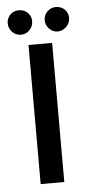

<svg xmlns="http://www.w3.org/2000/svg" viewBox="-49 -662 323 693"><g transform="rotate(-5 112.5 -316.0)"><path d="M2.1 -588.7Q2.1 -606.2 14.4 -619.1Q26.8 -632 46.4 -632Q64.9 -632 77.8 -619.6Q90.7 -607.2 90.7 -588.7Q90.7 -570.1 77.8 -556.7Q64.9 -543.3 46.4 -543.3Q27.8 -543.3 14.9 -556.7Q2.1 -570.1 2.1 -588.7ZM136.1 -588.7Q136.1 -606.2 149 -619.1Q161.9 -632 180.4 -632Q199 -632 211.9 -619.6Q224.7 -607.2 224.7 -588.7Q224.7 -570.1 210.8 -556.7Q196.9 -543.3 179.4 -543.3Q161.9 -543.3 149 -556.7Q136.1 -570.1 136.1 -588.7ZM70.1 -504.1H155.7V0H70.1Z"/></g></svg>

Font: NATS
Style: Regular
Weight: 400
Designer: Purushoth Kumar Guthula
Foundry: Silicon Andhra, USA.
Version: Version 1.0.4; ttfautohint (v1.2.25-373a) -l 7 -r 28 -G 50 -